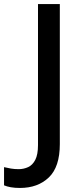

<svg xmlns="http://www.w3.org/2000/svg" viewBox="-97 -734 407 950"><path d="M2 196Q-24 196 -43.5 192.5Q-63 189 -77 183V93Q-61 97 -43 100Q-25 103 -5 103Q20 103 42 93Q64 83 77.5 57Q91 31 91 -16V-714H199V-21Q199 92 144.5 144Q90 196 2 196Z"/></svg>

Font: Noto Sans Sinhala Medium
Style: Regular
Weight: 500
Designer: Jelle Bosma - Monotype Design Team
Foundry: Monotype Imaging Inc.
Version: Version 2.006; ttfautohint (v1.8.4.7-5d5b)